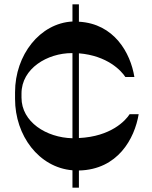

<svg xmlns="http://www.w3.org/2000/svg" viewBox="-20 -798 705 893"><path d="M625 -267H583C564 -237 496 -163 347 -156V-550C480 -539 544 -469 563 -440H605C587 -552 511 -688 347 -697V-778H317V-698C166 -690 50 -543 50 -369V-338C50 -167 161 -19 317 -6V75H347V-5C528 -9 606 -153 625 -267ZM80 -344V-363C80 -480 201 -551 314 -551H317V-155C195 -158 80 -231 80 -344Z"/></svg>

Font: Space Cowgirl Bold
Style: Regular
Weight: 700
Designer: Valery Marier
Foundry: Valery Marier
Version: Version 1.000;hotconv 1.0.109;makeotfexe 2.5.65596